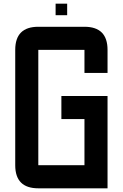

<svg xmlns="http://www.w3.org/2000/svg" viewBox="-20 -1020 665 1040"><path d="M562.5 -750V-625H437.5V-750H187.5V-125H437.5V-375H312.5V-500H562.5V0H187.5Q62.5 0 62.5 -125V-750Q62.5 -875 187.5 -875H437.5Q562.5 -875 562.5 -750ZM343.8 -937.5H281.2V-1000H343.8Z"/></svg>

Font: Oldtimer
Style: Regular
Weight: 400
Designer: GGBotNet
Foundry: GGBotNet
Version: 1.00